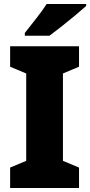

<svg xmlns="http://www.w3.org/2000/svg" viewBox="-20 -947 454 967"><path d="M378 0H31V-103L112 -137V-577L31 -611V-714H378V-611L297 -577V-137L378 -103ZM414 -917Q394 -899 360.5 -871Q327 -843 291 -814.5Q255 -786 229 -767H105V-781Q130 -813 162 -853.5Q194 -894 215 -927H414Z"/></svg>

Font: Noto Sans Gujarati SemiCondensed Black
Style: Regular
Weight: 900
Width: 4
Designer: Jelle Bosma - Monotype Design Team, Universal Thirst
Foundry: Monotype Imaging Inc.
Version: Version 2.106; ttfautohint (v1.8.4.7-5d5b)